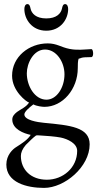

<svg xmlns="http://www.w3.org/2000/svg" viewBox="-20 -628 475 938"><path d="M129 -587C127 -597 124 -608 114 -608C104 -608 99 -597 99 -584C99 -534 136 -478 206 -478C276 -478 313 -534 313 -584C313 -597 308 -608 298 -608C288 -608 285 -597 283 -587C278 -562 256 -538 206 -538C156 -538 134 -562 129 -587ZM360 -295C360 -310 360 -330 364 -341C378 -343 369 -349 426 -349C432 -349 435 -357 435 -366C435 -375 433 -388 426 -388C416 -388 389 -385 373 -385C353 -385 340.4 -385.1 320 -389C277.7 -397.2 258 -416 213 -416C122 -416 39 -351 39 -258C39 -183 109.4 -130.1 122 -127C107 -104 82 -95 63 -81C49 -70 40 -59 40 -44C40 3 96 24 130 31C115 55 88 72 60 90C43 100 11 129 11 176C11 264 111 290 195 290C296 290 418 187 418 77C418 -7 322 -16 195 -28C163 -31 99 -41 99 -69C99 -82 122 -102 143 -118C158.7 -109.2 187 -106 197 -106C286 -106 360 -192 360 -295ZM200 -386C256 -386 295 -325 295 -265C295 -200 257 -141 207 -141C150 -141 111 -207.3 111 -270C111 -318 143 -386 200 -386ZM82 134C82 118 89 100 106 80C119 67 144 42 156 34C162 32 172 34 179 34C202 35 252 39 277 44C310 51 357 72 357 109C357 192 287 250 209 250C130 250 82 200 82 134Z"/></svg>

Font: EB Garamond 12
Style: Regular
Weight: 400
Version: Version 0.016+